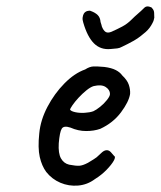

<svg xmlns="http://www.w3.org/2000/svg" viewBox="-20 -600 511 611"><path d="M282 -30Q258 -12 228.5 -9.5Q199 -7 172 -18.5Q145 -30 127 -53Q113 -72 106.5 -100.5Q100 -129 105 -176Q109 -218 131 -260Q153 -302 185 -334.5Q217 -367 251 -379Q265 -388 277 -388.5Q289 -389 312 -387Q335 -384 348.5 -377Q362 -370 369 -360Q385 -345 390 -330Q395 -315 394 -301Q390 -276 365 -242.5Q340 -209 299 -190Q279 -183 254 -183Q229 -183 204 -194Q183 -201 176.5 -190.5Q170 -180 167 -144Q165 -112 174 -96Q183 -80 200 -76Q221 -72 232 -72.5Q243 -73 260 -82Q273 -90 278 -93Q283 -96 287.5 -99.5Q292 -103 300 -111Q306 -117 310.5 -119.5Q315 -122 320 -122Q327 -122 333 -115.5Q339 -109 343 -104Q349 -101 342 -88.5Q335 -76 319 -59.5Q303 -43 282 -30ZM277 -246Q286 -250 298.5 -260Q311 -270 320.5 -282Q330 -294 330 -301Q330 -314 316.5 -323Q303 -332 278 -326Q268 -323 255 -312.5Q242 -302 230 -289Q218 -276 210.5 -265Q203 -254 203 -251Q206 -246 219.5 -243Q233 -240 249.5 -241Q266 -242 277 -246ZM332 -444Q300 -441 279 -462Q258 -483 245 -528Q242 -537 243 -544.5Q244 -552 247 -557Q251 -563 258 -565Q265 -567 269 -565Q283 -560 291 -552Q299 -544 300 -530Q302 -525 303 -520.5Q304 -516 304 -516Q309 -503 316 -498.5Q323 -494 335 -499Q353 -507 369 -515.5Q385 -524 398 -537Q409 -548 419 -556.5Q429 -565 439 -575L440 -576Q446 -581 454.5 -579Q463 -577 464 -574Q470 -568 470.5 -559.5Q471 -551 471 -543L470 -540Q470 -534 461 -519Q452 -504 436 -492Q421 -479 404 -469.5Q387 -460 368 -451Q361 -447 353 -446Q345 -445 332 -444Z"/></svg>

Font: Caveat Medium
Style: Regular
Weight: 500
Designer: Pablo Impallari
Foundry: Pablo Impallari
Version: Version 2.000